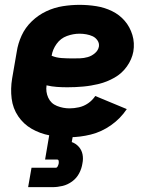

<svg xmlns="http://www.w3.org/2000/svg" viewBox="-20 -558 616 792"><path d="M267 8Q310 8 354.5 -3Q399 -14 438 -41.5Q477 -69 503 -108L373 -162Q361 -144 343.5 -132Q326 -120 306 -115.5Q286 -111 267 -111Q240 -111 215 -121Q190 -131 179 -155Q168 -179 172 -206Q193 -201 214.5 -199.5Q236 -198 258 -198Q291 -198 323.5 -201Q356 -204 388.5 -212Q421 -220 452 -237.5Q483 -255 503.5 -284Q524 -313 530 -345Q536 -381 526 -414Q516 -447 494.5 -472Q473 -497 442.5 -512Q412 -527 377.5 -532.5Q343 -538 308 -538Q274 -538 239 -532.5Q204 -527 171 -511.5Q138 -496 111 -470Q84 -444 69 -411Q54 -378 49 -344L30 -234Q23 -192 28 -151.5Q33 -111 55 -78.5Q77 -46 111 -26.5Q145 -7 185 0.5Q225 8 267 8ZM280 -317Q257 -317 234.5 -318.5Q212 -320 193 -328Q197 -354 213.5 -377Q230 -400 256 -409.5Q282 -419 308 -419Q322 -419 336 -416.5Q350 -414 362 -408.5Q374 -403 382 -391.5Q390 -380 388 -366Q385 -350 371.5 -338.5Q358 -327 342 -322.5Q326 -318 310.5 -317.5Q295 -317 280 -317ZM96 214H196Q217 214 238 209Q259 204 277.5 190.5Q296 177 306.5 157Q317 137 320 116Q324 97 320.5 79Q317 61 305 47.5Q293 34 276 28L281 0H183L166 100H215Q221 100 222 105.5Q223 111 222 117Q221 122 218 128Q215 134 210 134H110Z"/></svg>

Font: Iosevka Sparkle Heavy
Style: Italic
Weight: 900
Italic angle: -9°
Designer: Belleve Invis
Foundry: Belleve Invis
Version: Version 4.5.0; ttfautohint (v1.8.3)